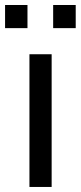

<svg xmlns="http://www.w3.org/2000/svg" viewBox="-48 -741 320 761"><path d="M68.7 0V-526H156.7V0ZM-27.9 -629.5V-721.2H60.9V-629.5ZM162.7 -629.5V-721.2H252.1V-629.5Z"/></svg>

Font: Archivo Variable SemiBold
Style: Regular
Weight: 600
Designer: Hector Gatti
Foundry: Omnibus-Type
Version: Version 2.001